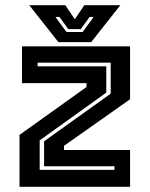

<svg xmlns="http://www.w3.org/2000/svg" viewBox="-20 -718 575 738"><path d="M132.5 -65H420V-79H149.5V-175L405.5 -358V-477H124.5V-463H388.5V-362L132.5 -178.5ZM55 0V-199.5L312.5 -383.5V-398.5H64.5V-540H480V-336.5L226 -157.5V-141.5H480V0ZM204.5 -556 92.5 -698H231L267.5 -644L304 -698H442.5L330.5 -556ZM235.5 -595H297.5L340 -653H324.5L290.5 -606H242.5L208.5 -653H193Z"/></svg>

Font: Tourney
Style: Bold
Weight: 700
Designer: Tyler Finck
Foundry: Etcetera Type Co
Version: Version 1.015